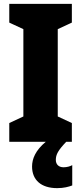

<svg xmlns="http://www.w3.org/2000/svg" viewBox="-20 -734 420 994"><path d="M269 94C269 66 281 44 323 0H352V-97L279 -131V-583L352 -617V-714H28V-617L101 -583V-131L28 -97V0H217C163 45 146 89 146 128C146 198 193 240 276 240C310 240 336 233 354 226V121C343 127 327 132 309 132C284 132 269 117 269 94Z"/></svg>

Font: Noto Sans Sinhala UI Condensed Black
Style: Regular
Weight: 900
Width: 3
Designer: Jelle Bosma - Monotype Design Team
Foundry: Monotype Imaging Inc.
Version: Version 2.006